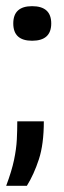

<svg xmlns="http://www.w3.org/2000/svg" viewBox="-28 -472 208 622"><path d="M-8 130Q10 82 17.5 46Q25 10 26.5 -20Q28 -50 28 -79H114Q114 -5 98 44Q82 93 59 130ZM76 -340Q15 -340 15 -396Q15 -452 76 -452Q138 -452 138 -396Q138 -340 76 -340Z"/></svg>

Font: Bricolage Grotesque 48pt
Style: Regular
Weight: 400
Designer: Mathieu Triay
Foundry: Atelier Triay
Version: Version 1.000; ttfautohint (v1.8.4.7-5d5b);gftools[0.9.32]